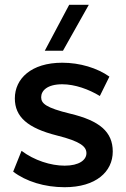

<svg xmlns="http://www.w3.org/2000/svg" viewBox="-20 -772 526 802"><path d="M240 -510C110 -510 42 -443 42 -361C42 -284 95 -237 218 -206C318 -181 341 -159 341 -132C341 -104 311 -80 250 -80C192 -80 123 -102 70 -142L35 -55C89 -14 166 10 250 10C381 10 451 -55 451 -139C451 -222 395 -268 274 -297C171 -322 152 -340 152 -366C152 -393 177 -420 240 -420C293 -420 351 -399 397 -371L437 -452C386 -488 314 -510 240 -510ZM167 -560H243L351 -752H269Z"/></svg>

Font: Gully Medium
Style: Regular
Weight: 500
Designer: jaikishan Patel
Foundry: MagicType
Version: Version 1.000;Glyphs 3.2 (3242)